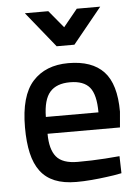

<svg xmlns="http://www.w3.org/2000/svg" viewBox="-54 -786 614 840"><g transform="rotate(-5 253.5 -366.5)"><path d="M261 -76Q290 -76 322.5 -77Q355 -78 382 -80Q414 -82 445 -85L447 -10Q413 -3 379 1Q350 5 315 8Q280 11 248 11Q192 11 153 -5Q114 -21 90 -53Q66 -85 55 -133Q44 -181 44 -246Q44 -385 100.5 -447.5Q157 -510 257 -510Q361 -510 412.5 -455Q464 -400 464 -279L458 -210H140Q140 -142 167 -109Q194 -76 261 -76ZM370 -284Q370 -362 343.5 -394Q317 -426 257 -426Q198 -426 169 -393Q140 -360 139 -284ZM87 -744H190L253 -668L315 -744H418L291 -588H213Z"/></g></svg>

Font: Panefresco 600wt
Style: Regular
Weight: 600
Designer: Campivisivi
Foundry: Campivisivi & Chank Co
Version: Version 1.001